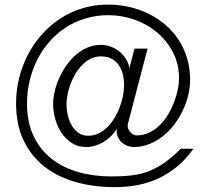

<svg xmlns="http://www.w3.org/2000/svg" viewBox="-20 -628 903 822"><path d="M808.1 8.8Q777.8 51.8 741 82.8Q704.1 113.8 661.9 134Q619.6 154.3 571.8 163.8Q523.9 173.3 471.7 173.3Q382.8 173.3 305.7 151.9Q228.5 130.4 171.4 86.2Q114.3 42 81.5 -25.6Q48.8 -93.3 48.8 -185.5Q48.8 -241.2 62 -294.2Q75.2 -347.2 99.6 -394Q124 -440.9 159.2 -480.5Q194.3 -520 237.8 -548.3Q281.2 -576.7 332.8 -592.5Q384.3 -608.4 441.4 -608.4Q488.3 -608.4 532.7 -598.4Q577.1 -588.4 616.2 -569.1Q655.3 -549.8 688 -522Q720.7 -494.1 744.1 -458.3Q767.6 -422.4 780.8 -379.4Q793.9 -336.4 793.9 -287.1Q793.9 -254.9 785.9 -220.9Q777.8 -187 762.5 -154.8Q747.1 -122.6 725.6 -94.2Q704.1 -65.9 677 -44.7Q649.9 -23.4 618.4 -11Q586.9 1.5 551.8 1.5Q539.6 1.5 526.1 -3.4Q512.7 -8.3 501.7 -18.1Q490.7 -27.8 484.4 -42.5Q478 -57.1 480 -76.2Q468.8 -58.1 453.9 -43.7Q439 -29.3 421.9 -19.3Q404.8 -9.3 386 -3.9Q367.2 1.5 348.6 1.5Q314 1.5 287.6 -15.6Q261.2 -32.7 243.4 -59.3Q225.6 -85.9 216.6 -118.4Q207.5 -150.9 207.5 -181.6Q207.5 -207.5 214.1 -236.3Q220.7 -265.1 233.4 -293.5Q246.1 -321.8 264.2 -347.7Q282.2 -373.5 304.7 -393.1Q327.1 -412.6 354.2 -424.3Q381.3 -436 411.6 -436Q432.1 -436 451.9 -429.2Q471.7 -422.4 488.5 -409.4Q505.4 -396.5 517.6 -378.2Q529.8 -359.9 534.2 -336.4L555.7 -419.9H611.8L526.9 -95.2Q525.4 -87.9 527.8 -79.8Q530.3 -71.8 535.6 -64.7Q541 -57.6 548.6 -53Q556.2 -48.3 564.5 -48.3Q594.7 -48.3 619.9 -60.8Q645 -73.2 665.3 -93.5Q685.5 -113.8 700.7 -139.6Q715.8 -165.5 726.1 -192.6Q736.3 -219.7 741.5 -245.8Q746.6 -272 746.6 -292Q746.6 -353.5 720.9 -403.3Q695.3 -453.1 653.1 -488.8Q610.8 -524.4 556.4 -543.7Q502 -563 443.8 -563Q392.1 -563 346.2 -549.1Q300.3 -535.2 261.7 -510.3Q223.1 -485.4 192.4 -450.4Q161.6 -415.5 140.4 -373.8Q119.1 -332 107.4 -284.7Q95.7 -237.3 95.7 -187Q95.2 -106 123.3 -46.6Q151.4 12.7 200.2 51.3Q249 89.8 315.2 108.6Q381.3 127.4 457.5 127.4Q505.4 127.4 543.9 122.8Q582.5 118.2 616.9 105Q651.4 91.8 684.3 68.6Q717.3 45.4 753.9 8.8ZM511.2 -262.7Q511.2 -286.1 506.1 -308.3Q501 -330.6 489.3 -348.1Q477.5 -365.7 458.5 -376.2Q439.5 -386.7 411.6 -386.7Q388.7 -386.7 368.7 -376.7Q348.6 -366.7 332.3 -350.3Q315.9 -334 303.2 -312.5Q290.5 -291 282 -268.1Q273.4 -245.1 269 -222.4Q264.6 -199.7 264.6 -180.7Q264.6 -160.2 269.8 -136.7Q274.9 -113.3 285.9 -93.3Q296.9 -73.2 314.5 -60.1Q332 -46.9 357.4 -46.9Q382.3 -46.9 403.1 -57.1Q423.8 -67.4 440.9 -84.7Q458 -102.1 471.2 -124.5Q484.4 -147 493.2 -170.9Q502 -194.8 506.6 -218.8Q511.2 -242.7 511.2 -262.7Z"/></svg>

Font: SaysetthaMai
Style: Regular
Weight: 400
Designer: John M. Durdin
Foundry: Lao Script for Windows
Version: Version 1.101